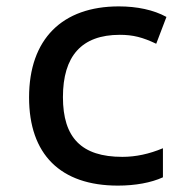

<svg xmlns="http://www.w3.org/2000/svg" viewBox="-20 -570 603 601"><path d="M349 11C403 11 453 2 490 -15V-106C447 -88 405 -79 363 -79C235 -79 177 -139 177 -266C177 -394 235 -461 355 -461C397 -461 427 -453 469 -433L501 -517C461 -539 409 -550 352 -550C175 -550 71 -448 71 -265C71 -87 169 11 349 11Z"/></svg>

Font: Noto Sans Mono SemiCondensed Medium
Style: Regular
Weight: 500
Width: 4
Designer: Monotype Design Team
Foundry: Monotype Imaging Inc.
Version: Version 2.014